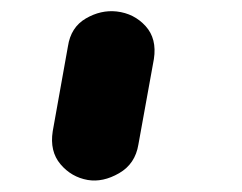

<svg xmlns="http://www.w3.org/2000/svg" viewBox="-20 -191 423 335"><path d="M133 123Q104.5 118 85.5 95.5Q66.5 73 72 38L98.5 -110Q103.5 -143.5 129.8 -158.8Q156 -174 183.5 -171Q214 -167.5 234 -145.5Q254 -123.5 248.5 -88L221.5 61Q216 95 187.8 111.2Q159.5 127.5 133 123Z"/></svg>

Font: Edu QLD Hand
Style: Regular
Weight: 400
Designer: Tina and Corey Anderson, Eben Sorkin
Foundry: Sorkin Type Co.
Version: Version 2.000